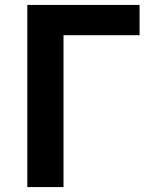

<svg xmlns="http://www.w3.org/2000/svg" viewBox="-20 -760 624 780"><path d="M91 0H238V-617H547V-740H91Z"/></svg>

Font: Kinto Sans
Style: Bold
Weight: 700
Designer: Authors: Ryoko NISHIZUKA  (kana & ideographs); Paul D. Hunt (Latin, Greek & Cyrillic); Wenlong ZHANG  (bopomofo); Sandol
Foundry: Adobe Systems Incorporated, ookami Inc.
Version: Version 0.001